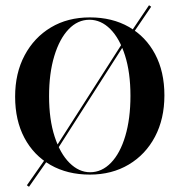

<svg xmlns="http://www.w3.org/2000/svg" viewBox="-20 -648 679 725"><path d="M187.1 -69.4 179.8 -75 458.9 -511.3 466.1 -505.6ZM89.5 57.3 81.5 51.6 170.2 -75 178.2 -69.4ZM471.8 -506.5 464.5 -512.1 542.7 -628.2 550.8 -622.6ZM319.4 11.3Q234.7 11.3 171 -25Q107.3 -61.3 72.2 -127.4Q37.1 -193.5 37.1 -283.1Q37.1 -371.8 73 -439.1Q108.9 -506.5 172.2 -544.4Q235.5 -582.3 319.4 -582.3Q404 -582.3 467.3 -546Q530.6 -509.7 565.7 -443.5Q600.8 -377.4 600.8 -287.9Q600.8 -199.2 565.3 -131.9Q529.8 -64.5 466.1 -26.6Q402.4 11.3 319.4 11.3ZM320.2 2.4Q364.5 2.4 399.2 -33.5Q433.9 -69.4 453.2 -134.7Q472.6 -200 472.6 -286.3Q472.6 -374.2 452 -438.7Q431.5 -503.2 396.4 -538.3Q361.3 -573.4 317.7 -573.4Q273.4 -573.4 239.1 -537.5Q204.8 -501.6 185.1 -436.7Q165.3 -371.8 165.3 -284.7Q165.3 -196.8 186.3 -132.3Q207.3 -67.7 242.7 -32.7Q278.2 2.4 320.2 2.4Z"/></svg>

Font: Playfair 144pt SemiCondensed
Style: Bold
Weight: 700
Width: 4
Designer: Claus Eggers Sørensen
Foundry: Claus Eggers Sørensen
Version: Version 2.203